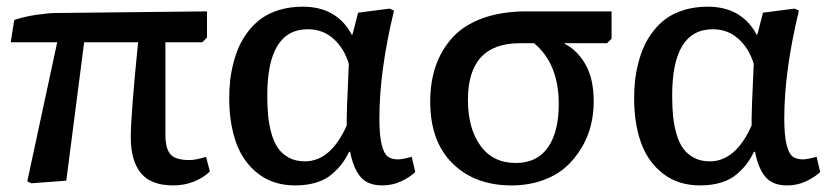

<svg xmlns="http://www.w3.org/2000/svg" viewBox="-20 -543 2505 577"><path d="M501 14.2Q433.6 14.2 403.3 -22.9Q373 -60.1 373 -130.9Q373 -196.3 395 -416H232.9L179.2 0L74.2 7.8L62 2L151.9 -416H12.2L22.9 -482.9Q50.8 -492.7 88.4 -498.3Q126 -503.9 147 -503.9L602.1 -508.8V-430.2L587.9 -416H477.1V-138.2Q477.1 -96.7 492.2 -79.3Q507.3 -62 548.8 -62Q569.3 -62 599.1 -71.8L610.8 -27.8Q592.3 -9.3 563.5 2.4Q534.7 14.2 501 14.2Z M867.2 14.2Q801.3 14.2 755.9 -21Q710.4 -56.2 689.7 -114Q668.9 -171.9 668.9 -248Q668.9 -273.4 671.4 -298.1Q673.8 -322.8 680.7 -350.6Q687.5 -378.4 698.2 -402.6Q709 -426.8 726.3 -449.2Q743.7 -471.7 766.1 -487.8Q788.6 -503.9 820.3 -513.4Q852.1 -522.9 890.1 -522.9Q993.2 -522.9 1038.1 -437L1041 -445.8L1056.2 -504.9L1150.9 -517.1L1164.1 -511.2Q1120.1 -329.6 1120.1 -187Q1120.1 -136.2 1127 -108.6Q1133.8 -81.1 1145.3 -72.5Q1156.7 -64 1176.3 -64Q1189 -64 1217.3 -71.8L1228 -25.9Q1211.4 -10.3 1185.3 2Q1159.2 14.2 1128.9 14.2Q1084.5 14.2 1063 -12Q1041.5 -38.1 1032.2 -86.9H1029.3Q1019 -66.4 1007.8 -51.3Q996.6 -36.1 977.8 -19.8Q959 -3.4 930.9 5.4Q902.8 14.2 867.2 14.2ZM896 -58.1Q974.1 -58.1 1022 -166Q1021 -199.2 1028.3 -351.1Q1014.6 -397 982.7 -426Q950.7 -455.1 905.3 -455.1Q783.2 -455.1 783.2 -255.9Q783.2 -221.7 785.9 -194.3Q788.6 -167 796.1 -140.6Q803.7 -114.3 816.2 -96.9Q828.6 -79.6 848.9 -68.8Q869.1 -58.1 896 -58.1Z M1517.1 14.2Q1407.2 14.2 1340.1 -51.8Q1272.9 -117.7 1272.9 -237.8Q1272.9 -296.9 1289.6 -345Q1306.2 -393.1 1340.1 -430.4Q1374 -467.8 1430.7 -488.3Q1487.3 -508.8 1563 -508.8H1817.9V-426.8L1804.2 -413.1H1677.2V-411.1Q1713.4 -393.6 1738.8 -350.6Q1764.2 -307.6 1764.2 -237.8Q1764.2 -200.7 1755.4 -165.3Q1746.6 -129.9 1726.8 -97.2Q1707 -64.5 1679 -39.8Q1650.9 -15.1 1609.1 -0.5Q1567.4 14.2 1517.1 14.2ZM1529.8 -53.2Q1594.2 -53.2 1626.7 -100.1Q1659.2 -147 1659.2 -230Q1659.2 -351.6 1585 -413.1H1542Q1386.2 -413.1 1386.2 -243.2Q1386.2 -157.2 1423.8 -105.2Q1461.4 -53.2 1529.8 -53.2Z M2084 14.2Q2018.1 14.2 1972.7 -21Q1927.2 -56.2 1906.5 -114Q1885.7 -171.9 1885.7 -248Q1885.7 -273.4 1888.2 -298.1Q1890.6 -322.8 1897.5 -350.6Q1904.3 -378.4 1915 -402.6Q1925.8 -426.8 1943.1 -449.2Q1960.4 -471.7 1982.9 -487.8Q2005.4 -503.9 2037.1 -513.4Q2068.8 -522.9 2106.9 -522.9Q2210 -522.9 2254.9 -437L2257.8 -445.8L2272.9 -504.9L2367.7 -517.1L2380.9 -511.2Q2336.9 -329.6 2336.9 -187Q2336.9 -136.2 2343.8 -108.6Q2350.6 -81.1 2362.1 -72.5Q2373.5 -64 2393.1 -64Q2405.8 -64 2434.1 -71.8L2444.8 -25.9Q2428.2 -10.3 2402.1 2Q2376 14.2 2345.7 14.2Q2301.3 14.2 2279.8 -12Q2258.3 -38.1 2249 -86.9H2246.1Q2235.8 -66.4 2224.6 -51.3Q2213.4 -36.1 2194.6 -19.8Q2175.8 -3.4 2147.7 5.4Q2119.6 14.2 2084 14.2ZM2112.8 -58.1Q2190.9 -58.1 2238.8 -166Q2237.8 -199.2 2245.1 -351.1Q2231.4 -397 2199.5 -426Q2167.5 -455.1 2122.1 -455.1Q2000 -455.1 2000 -255.9Q2000 -221.7 2002.7 -194.3Q2005.4 -167 2012.9 -140.6Q2020.5 -114.3 2033 -96.9Q2045.4 -79.6 2065.7 -68.8Q2085.9 -58.1 2112.8 -58.1Z"/></svg>

Font: Literata Book Medium
Style: Regular
Weight: 500
Designer: Latin by Veronika Burian and Jose Scaglione. Greek by Irene Vlachou. Cyrillic by Vera Evstafieva
Foundry: TypeTogether
Version: Version 2.003;PS 002.003;hotconv 1.0.88;makeotf.lib2.5.64775